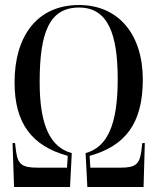

<svg xmlns="http://www.w3.org/2000/svg" viewBox="-20 -745 627 765"><path d="M36 0H259L266 -135C181 -158 138 -244 138 -418C138 -617 177 -715 295 -715C411 -715 449 -608 449 -429C449 -245 406 -158 321 -135L328 0H552L557 -175H547L543 -142C536 -88 516 -77 460 -77H340L337 -124C478 -163 549 -252 549 -428C549 -607 453 -725 295 -725C127 -725 38 -600 38 -417C38 -251 109 -163 250 -124L247 -77H130C71 -77 51 -88 44 -142L40 -175H30Z"/></svg>

Font: Noto Serif Display ExtraCondensed
Style: Regular
Weight: 400
Width: 2
Designer: Monotype Design Team
Foundry: Monotype Imaging Inc.
Version: Version 2.009